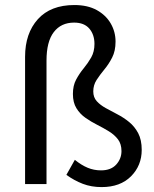

<svg xmlns="http://www.w3.org/2000/svg" viewBox="-20 -742 620 774"><path d="M389.6 12.2Q348.1 12.2 313.7 -1Q279.3 -14.2 247.6 -37.1L281.7 -97.7Q308.1 -76.2 333.5 -65.7Q358.9 -55.2 387.2 -55.2Q427.2 -55.2 448.5 -78.6Q469.7 -102.1 469.7 -132.8Q469.7 -161.6 455.6 -180.2Q441.4 -198.7 419.2 -212.4Q397 -226.1 371.8 -238.8Q346.7 -251.5 324.5 -267.1Q302.2 -282.7 288.1 -305.7Q273.9 -328.6 273.9 -363.3Q273.9 -397 286.9 -421.1Q299.8 -445.3 317.1 -466.3Q334.5 -487.3 347.7 -510.5Q360.8 -533.7 360.8 -564.9Q360.8 -602.5 340.1 -626.7Q319.3 -650.9 278.8 -650.9Q226.1 -650.9 196.8 -612.5Q167.5 -574.2 167.5 -498V0H81.1V-513.2Q81.1 -607.4 132.6 -664.6Q184.1 -721.7 279.8 -721.7Q333.5 -721.7 370.4 -701.2Q407.2 -680.7 426.5 -647.2Q445.8 -613.8 445.8 -574.2Q445.8 -536.6 432.1 -510Q418.5 -483.4 400.6 -461.9Q382.8 -440.4 369.4 -419.7Q356 -398.9 356 -373.5Q356 -349.6 370.1 -334Q384.3 -318.4 406.5 -306.2Q428.7 -293.9 453.6 -281Q478.5 -268.1 500.7 -250Q522.9 -231.9 537.1 -205.1Q551.3 -178.2 551.3 -137.7Q551.3 -74.7 508.1 -31.2Q464.8 12.2 389.6 12.2Z"/></svg>

Font: Varta Light Medium
Style: Regular
Weight: 500
Version: Version 1.004